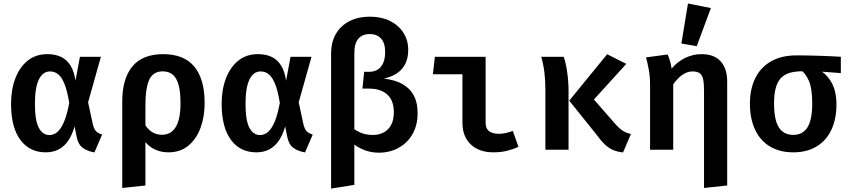

<svg xmlns="http://www.w3.org/2000/svg" viewBox="-20 -853 4840 1094"><path d="M249 -544.5Q296.5 -544.5 329.5 -528Q362.5 -511.5 382.8 -477.8Q403 -444 410 -393L435.5 -529.5H555L482 -270L508.5 -147Q515.5 -116.5 528 -104.5Q540.5 -92.5 562 -86.5L518 15.5Q477 8.5 450.5 -11.5Q424 -31.5 415.5 -79L405 -133Q392 -86.5 370.2 -53.5Q348.5 -20.5 316.2 -2.8Q284 15 240.5 15Q148.5 15 95.8 -56.2Q43 -127.5 43 -261.5Q43 -343.5 67.8 -407.5Q92.5 -471.5 138.5 -508Q184.5 -544.5 249 -544.5ZM265.5 -446Q224 -446 201.5 -400.2Q179 -354.5 179 -261.5Q179 -166.5 201 -125Q223 -83.5 261.5 -83.5Q277 -83.5 292.5 -91.2Q308 -99 323 -119Q338 -139 351 -174.8Q364 -210.5 374.5 -266.5Q363.5 -334.5 347.8 -373.8Q332 -413 311.8 -429.5Q291.5 -446 265.5 -446Z M909.5 -544.5Q1029 -544.5 1087.5 -473Q1146 -401.5 1146 -266Q1146 -188 1122.5 -124.2Q1099 -60.5 1053 -22.8Q1007 15 940 15Q900.5 15 867.2 0.8Q834 -13.5 808.5 -43V204L676.5 218V-273.5Q676.5 -405 734.5 -474.8Q792.5 -544.5 909.5 -544.5ZM907.5 -446.5Q852.5 -446.5 830.5 -399Q808.5 -351.5 808.5 -251V-139Q826.5 -112 850.2 -98.5Q874 -85 902.5 -85Q954 -85 981.2 -129Q1008.5 -173 1008.5 -264.5Q1008.5 -331 997 -371Q985.5 -411 963 -428.8Q940.5 -446.5 907.5 -446.5Z M1449 -544.5Q1496.5 -544.5 1529.5 -528Q1562.5 -511.5 1582.8 -477.8Q1603 -444 1610 -393L1635.5 -529.5H1755L1682 -270L1708.5 -147Q1715.5 -116.5 1728 -104.5Q1740.5 -92.5 1762 -86.5L1718 15.5Q1677 8.5 1650.5 -11.5Q1624 -31.5 1615.5 -79L1605 -133Q1592 -86.5 1570.2 -53.5Q1548.5 -20.5 1516.2 -2.8Q1484 15 1440.5 15Q1348.5 15 1295.8 -56.2Q1243 -127.5 1243 -261.5Q1243 -343.5 1267.8 -407.5Q1292.5 -471.5 1338.5 -508Q1384.5 -544.5 1449 -544.5ZM1465.5 -446Q1424 -446 1401.5 -400.2Q1379 -354.5 1379 -261.5Q1379 -166.5 1401 -125Q1423 -83.5 1461.5 -83.5Q1477 -83.5 1492.5 -91.2Q1508 -99 1523 -119Q1538 -139 1551 -174.8Q1564 -210.5 1574.5 -266.5Q1563.5 -334.5 1547.8 -373.8Q1532 -413 1511.8 -429.5Q1491.5 -446 1465.5 -446Z M2086.5 -758Q2152.5 -758 2201.8 -733.8Q2251 -709.5 2278.5 -666.8Q2306 -624 2306 -568.5Q2306 -522.5 2289.5 -489.5Q2273 -456.5 2241.8 -435.5Q2210.5 -414.5 2166.5 -405Q2198.5 -402 2232.5 -391.5Q2266.5 -381 2295.2 -359.2Q2324 -337.5 2341.8 -300.8Q2359.5 -264 2359.5 -207.5Q2359.5 -140.5 2331 -90Q2302.5 -39.5 2252.2 -11.2Q2202 17 2136.5 17Q2083.5 17 2035 -7.2Q1986.5 -31.5 1945 -75.5L1973 -136.5Q2001.5 -111.5 2033 -97.8Q2064.5 -84 2105.5 -84Q2138.5 -84 2165.2 -97.8Q2192 -111.5 2208 -140.2Q2224 -169 2224 -213.5Q2224 -281.5 2186 -314.8Q2148 -348 2085 -348H2045L2055 -444H2086Q2111.5 -444 2131.5 -456.2Q2151.5 -468.5 2163 -493.2Q2174.5 -518 2174.5 -556.5Q2174.5 -608.5 2150.8 -633.8Q2127 -659 2087 -659Q2045 -659 2022 -632.8Q1999 -606.5 1999 -551V200.5L1866.5 221.5V-546Q1866.5 -613.5 1894.5 -660.8Q1922.5 -708 1972.2 -733Q2022 -758 2086.5 -758Z M2615 -430H2446.5L2458 -529.5H2747V-153.5Q2747 -119.5 2767.5 -105Q2788 -90.5 2822 -90.5Q2842.5 -90.5 2862.8 -95.2Q2883 -100 2902 -107L2934 -17Q2910.5 -4.5 2873.2 5.2Q2836 15 2791 15Q2710 15 2662.5 -30Q2615 -75 2615 -153Z M3439.5 -544 3548.5 -489 3364 -286 3487 -145.5Q3511 -118.5 3530.5 -106.8Q3550 -95 3575 -89.5L3530 15.5Q3496.5 12 3471.2 0.8Q3446 -10.5 3424.5 -31.5Q3403 -52.5 3380 -84.5L3223.5 -279.5ZM3192 -529.5Q3205 -491.5 3212.2 -439Q3219.5 -386.5 3219.5 -332.5V0H3087.5V-345.5Q3087.5 -392.5 3082.2 -438Q3077 -483.5 3064 -529.5Z M3976.5 -544.5Q4049.5 -544.5 4086.5 -503.2Q4123.5 -462 4123.5 -387.5V204L3991.5 218V-336Q3991.5 -376 3986.5 -400.2Q3981.5 -424.5 3967.5 -435.2Q3953.5 -446 3926 -446Q3904.5 -446 3884.8 -436.2Q3865 -426.5 3847.8 -410Q3830.5 -393.5 3816 -373V0H3684V-372Q3684 -416.5 3676.5 -457.2Q3669 -498 3661 -526L3783.5 -542.5Q3788.5 -534 3793 -520.5Q3797.5 -507 3801.2 -491.8Q3805 -476.5 3806.5 -462Q3842 -503.5 3886 -524Q3930 -544.5 3976.5 -544.5ZM3900 -833 4030.5 -807 3950 -590 3862.5 -605Z M4519.5 -537.5Q4578 -537.5 4647 -535.2Q4716 -533 4771 -529.5V-436.5L4638 -446.5L4567.5 -447Q4525.5 -448 4492.5 -441.2Q4459.5 -434.5 4436.8 -415.2Q4414 -396 4402.2 -359Q4390.5 -322 4390.5 -263Q4390.5 -170 4417.8 -127.2Q4445 -84.5 4500 -84.5Q4554 -84.5 4581 -127.5Q4608 -170.5 4608 -263.5Q4608 -347.5 4590 -390Q4572 -432.5 4545 -452.5L4646 -456Q4691 -431 4718.5 -381.8Q4746 -332.5 4746 -258.5Q4746 -174.5 4717 -113.2Q4688 -52 4633 -18.5Q4578 15 4500 15Q4422.5 15 4367 -18.5Q4311.5 -52 4282.2 -114.5Q4253 -177 4253 -263Q4253 -345.5 4283.2 -407.2Q4313.5 -469 4372.8 -503.2Q4432 -537.5 4519.5 -537.5Z"/></svg>

Font: Fira Code Light SemiBold
Style: Regular
Weight: 600
Monospace: yes
Version: Version 5.002